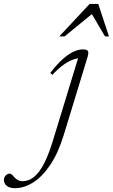

<svg xmlns="http://www.w3.org/2000/svg" viewBox="-229 -697 575 978"><path d="M96 -10Q67 84 26.2 144Q-14.5 204 -60.8 232.8Q-107 261.5 -152 261.5Q-181 261.5 -195 249.2Q-209 237 -209 221Q-209 206 -200 196.8Q-191 187.5 -180 187.5Q-174.5 187.5 -168.8 192.2Q-163 197 -155 207Q-146.5 216 -136.5 221Q-126.5 226 -114.5 226Q-94 226 -74.2 216.2Q-54.5 206.5 -35 183.2Q-15.5 160 3.2 120Q22 80 40.5 19.5L172.5 -412.5L180.5 -400.5Q165 -401 143.8 -393.8Q122.5 -386.5 96 -368Q69.5 -349.5 37.5 -315.5L27 -325.5Q62 -371 91.8 -397Q121.5 -423 146.8 -434.2Q172 -445.5 192.5 -445.5Q206.5 -445.5 213.2 -442Q220 -438.5 220.8 -430.8Q221.5 -423 218 -410ZM73 -511.5 227.5 -677H271.5L326 -511.5H306L232.5 -636H252L100 -511.5Z"/></svg>

Font: Newsreader 24pt Light
Style: Italic
Weight: 300
Italic angle: -17°
Designer: Hugues Gentile
Foundry: Production Type
Version: Version 1.003